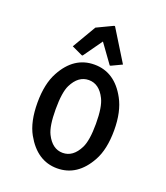

<svg xmlns="http://www.w3.org/2000/svg" viewBox="-141 -863 840 969"><g transform="rotate(20 279.0 -378.0)"><path d="M190.9 -137.7Q223.1 -73.2 278.8 -73.2Q334.5 -73.2 366.7 -137.7Q387.2 -178.2 387.2 -268.6Q387.2 -358.9 366.7 -399.4Q335 -463.9 278.8 -463.9Q222.7 -463.9 190.4 -398.9Q170.9 -359.4 170.9 -268.6Q170.9 -177.7 190.9 -137.7ZM73.2 -268.6Q73.2 -370.1 108.4 -434.1Q169.4 -546.9 278.8 -546.9Q388.2 -546.9 449.2 -434.1Q484.9 -369.1 484.9 -268.6Q484.9 -166.5 449.7 -103Q387.7 9.8 278.8 9.8Q171.4 9.8 108.4 -103Q73.2 -166 73.2 -268.6ZM143.6 -596.2 218.3 -723.6 304.2 -764.6H309.1L413.1 -596.2L356.4 -569.3H351.6L278.3 -670.9L206.1 -569.3H201.2Z"/></g></svg>

Font: Nova Oval
Style: Book
Weight: 400
Version: Version 2.000